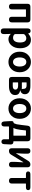

<svg xmlns="http://www.w3.org/2000/svg" viewBox="2078 -2692 829 5025"><g transform="rotate(90 2492.5 -179.5)"><path d="M153 0Q79 0 79 -75V-485Q79 -560 154 -560H491Q566 -560 566 -485V-75Q566 0 493 0Q419 0 419 -75V-439Q419 -444 414 -444H231Q226 -444 226 -439V-75Q226 0 153 0Z M798 215Q724 215 724 140V-487Q724 -560 783 -565Q842 -571 854 -507Q855 -502 856.5 -502Q858 -502 876 -517Q943 -574 1023 -574Q1126 -574 1184.5 -496.5Q1243 -419 1243 -289Q1243 -151 1170 -66Q1102 14 1005 14Q933 14 870 -44Q866 -47 866 -42L869 6Q871 45 871 84V140Q871 215 798 215ZM1058 -151Q1092 -199 1092 -287Q1092 -453 981 -453Q928 -453 886 -410Q871 -395 871 -374V-169Q871 -149 886 -136Q918 -107 972 -107Q1026 -107 1058 -151Z M1415 -63Q1333 -146 1333 -280Q1333 -414 1415 -497Q1491 -574 1602 -574Q1713 -574 1789 -497Q1871 -414 1871 -280Q1871 -146 1789 -63Q1713 14 1602 14Q1491 14 1415 -63ZM1514.5 -153Q1546 -106 1602 -106Q1658 -106 1689.5 -153Q1721 -200 1721 -280Q1721 -360 1689.5 -407Q1658 -454 1602 -454Q1546 -454 1514.5 -407Q1483 -360 1483 -280Q1483 -200 1514.5 -153Z M2069 0Q1994 0 1994 -75V-485Q1994 -560 2069 -560H2226Q2327 -560 2383 -528Q2446 -491 2446 -414Q2446 -373 2426 -347Q2387 -296 2346 -305Q2305 -313 2305 -383Q2305 -461 2217 -461H2142Q2137 -461 2137 -456V-342Q2137 -337 2142 -337H2277Q2352 -337 2352 -297Q2352 -292 2361 -290Q2468 -265 2468 -161Q2468 -80 2401 -38Q2341 0 2238 0ZM2137 -104Q2137 -99 2142 -99H2229Q2325 -99 2325 -170Q2325 -201 2300 -220Q2275 -239 2226 -239H2142Q2137 -239 2137 -234Z M2634 -63Q2552 -146 2552 -280Q2552 -414 2634 -497Q2710 -574 2821 -574Q2932 -574 3008 -497Q3090 -414 3090 -280Q3090 -146 3008 -63Q2932 14 2821 14Q2710 14 2634 -63ZM2733.5 -153Q2765 -106 2821 -106Q2877 -106 2908.5 -153Q2940 -200 2940 -280Q2940 -360 2908.5 -407Q2877 -454 2821 -454Q2765 -454 2733.5 -407Q2702 -360 2702 -280Q2702 -200 2733.5 -153Z M3227 197Q3164 199 3159 125L3152 19Q3149 -20 3149 -59Q3149 -116 3177 -116Q3182 -116 3194 -122.5Q3206 -129 3207 -132Q3220 -167 3232 -202Q3237 -216 3251 -331L3270 -488Q3278 -560 3350 -560H3602Q3677 -560 3677 -485V-121Q3677 -116 3682 -116H3688Q3764 -116 3761 -40L3753 124Q3750 199 3687 197Q3624 195 3624 121V5Q3624 0 3619 0H3295Q3290 0 3290 5V121Q3290 195 3227 197ZM3330 -120Q3328 -116 3333 -116H3525Q3530 -116 3530 -121V-439Q3530 -444 3525 -444H3401Q3394 -444 3393 -437L3378 -299Q3365 -184 3330 -120Z M3927 0Q3860 0 3860 -75V-485Q3860 -560 3931 -560Q4002 -560 4002 -485V-422Q4002 -383 4000 -344L3990 -188Q3990 -183 3991.5 -183Q3993 -183 4002 -197L4192 -507Q4224 -560 4286 -560Q4358 -560 4358 -485V-75Q4358 0 4287 0Q4216 0 4216 -75V-137Q4216 -176 4219 -215L4229 -372Q4229 -377 4227 -377Q4225 -377 4216 -363L4026 -53Q3994 0 3932 0Z M4711 0Q4638 0 4638 -75V-439Q4638 -444 4633 -444H4542Q4467 -444 4467 -502Q4467 -560 4542 -560H4881Q4956 -560 4956 -502Q4956 -444 4881 -444H4789Q4784 -444 4784 -439V-75Q4784 0 4711 0Z"/></g></svg>

Font: Resource Han Rounded JP
Style: Bold
Weight: 700
Designer: Cyano Hao (round all glyphs); Ryoko NISHIZUKA 西塚涼子 (kana, bopomofo & ideographs); Paul D. Hunt (Latin, Greek & Cyrillic)
Foundry: Cyano Hao
Version: 0.990